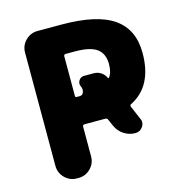

<svg xmlns="http://www.w3.org/2000/svg" viewBox="-109 -850 860 924"><g transform="rotate(-15 321.5 -388.0)"><path d="M276.4 -399.4Q291 -399.4 295.9 -414.6Q300.8 -429.7 293 -444.3Q286.1 -460 295.4 -474.1Q304.7 -488.3 321.3 -488.3H370.1Q389.6 -488.3 405.8 -477.5Q421.9 -466.8 429.7 -449.2Q430.7 -447.3 432.1 -447.3Q433.6 -447.3 434.6 -448.2Q452.1 -469.7 452.1 -512.7Q452.1 -563.5 419.4 -588.4Q386.7 -613.3 309.6 -613.3H263.7Q253.9 -613.3 253.9 -603.5V-406.2Q253.9 -399.4 260.7 -399.4ZM529.3 -219.7Q534.2 -210.9 534.2 -202.1Q534.2 -189.5 526.4 -177.7Q512.7 -158.2 489.3 -158.2Q459 -158.2 433.1 -174.8Q407.2 -191.4 394.5 -219.7L378.9 -254.9Q375 -263.7 365.2 -262.7Q351.6 -262.7 326.2 -262.7H263.7Q253.9 -262.7 253.9 -252.9V-105.5Q253.9 -70.3 229 -45.4Q204.1 -20.5 168.9 -20.5H161.1Q126 -20.5 101.1 -45.4Q76.2 -70.3 76.2 -105.5V-669.9Q76.2 -705.1 101.1 -730Q126 -754.9 161.1 -754.9H280.3Q457 -754.9 539.6 -697.3Q622.1 -639.6 622.1 -522.5Q622.1 -357.4 505.9 -298.8Q497.1 -294.9 501 -286.1Z"/></g></svg>

Font: Gen Jyuu GothicX Heavy
Style: Bold
Weight: 900
Designer: [Source Han Sans]
Ryoko NISHIZUKA  (kana & ideographs); Paul D. Hunt (Latin, Greek & Cyrillic); Wenlong ZHANG  (bopomofo
Version: Version 1.002.20150607